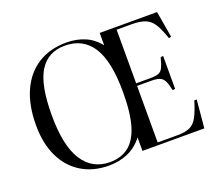

<svg xmlns="http://www.w3.org/2000/svg" viewBox="-124 -923 1281 1117"><g transform="rotate(-20 516.5 -365.0)"><path d="M374 14Q276 14 203.5 -30.5Q131 -75 92 -157Q53 -239 53 -351Q53 -474 92.5 -562Q132 -650 206 -697Q280 -744 383 -744Q445 -744 496 -722.5Q547 -701 585 -654V-730H940L968 -567L953 -564Q933 -623 913 -655.5Q893 -688 861.5 -701Q830 -714 777 -714H684V-382H772Q805 -382 822.5 -388.5Q840 -395 850 -415.5Q860 -436 870 -476L886 -478V-274L870 -272Q862 -311 852 -331Q842 -351 824 -358.5Q806 -366 772 -366H684V-16H806Q855 -16 883.5 -29Q912 -42 930.5 -76Q949 -110 968 -173H983L967 0H584V-83Q544 -32 490.5 -9Q437 14 374 14ZM385 -3Q454 -3 501 -39Q548 -75 571.5 -153.5Q595 -232 595 -361Q595 -552 537.5 -641Q480 -730 368 -730Q264 -730 211.5 -647Q159 -564 159 -375Q159 -186 218 -94.5Q277 -3 385 -3Z"/></g></svg>

Font: Literata 72pt
Style: Regular
Weight: 400
Designer: Latin by Veronika Burian and Jose Scaglione. Greek by Irene Vlachou. Cyrillic by Vera Evstafieva.
Foundry: TypeTogether
Version: Version 3.002